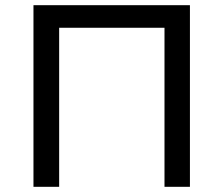

<svg xmlns="http://www.w3.org/2000/svg" viewBox="-20 -720 861 740"><path d="M712 -700V0H614V-613H208V0H109V-700Z"/></svg>

Font: Montserrat Alternates Medium
Style: Regular
Weight: 500
Designer: Julieta Ulanovsky
Foundry: Julieta Ulanovsky
Version: Version 7.200